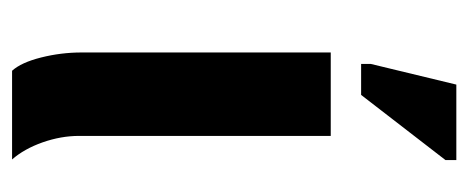

<svg xmlns="http://www.w3.org/2000/svg" viewBox="-249 -527 776 318"><g transform="rotate(90 139.0 -368.0)"><path d="M244.1 0H97.2Q83.5 -15.1 75.2 -48.1Q66.9 -81.1 66.9 -115.2V-527.8H205.1V-110.8Q205.1 -81.1 215.8 -50.5Q226.6 -20 244.1 0ZM137.2 -578.1H85.9V-594.2L120.1 -735.8H245.1V-717.8Z"/></g></svg>

Font: Libra Sans Modern
Style: Bold
Weight: 700
Foundry: Stefan Peev, Context Ltd
Version: Version 1.000